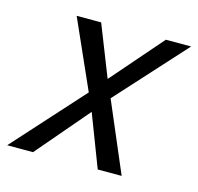

<svg xmlns="http://www.w3.org/2000/svg" viewBox="-112 -571 677 655"><g transform="rotate(15 226.5 -244.0)"><path d="M-33.2 0 189 -246.1 81.5 -487.8H168L239.3 -307.1L396.5 -487.8H485.8L266.1 -246.1L371.1 0H286.6L215.8 -184.6L58.1 0Z"/></g></svg>

Font: Acari Sans
Style: Italic
Weight: 400
Italic angle: -13°
Designer: Alfredo Marco Pradil and Stefan Peev
Foundry: Hanken Design Co.
Version: Version 1.045;January 11, 2019;FontCreator 11.5.0.2425 64-bi